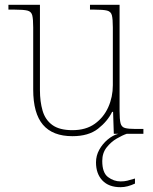

<svg xmlns="http://www.w3.org/2000/svg" viewBox="-20 -556 637 798"><path d="M281 10Q199 10 158.5 -37.5Q118 -85 118 -184V-442Q118 -477 114 -492.5Q110 -508 94 -512Q78 -516 41 -516H15V-536H146V-181Q146 -134 157 -96Q168 -58 197.5 -36.5Q227 -15 281 -15Q337 -15 374 -41.5Q411 -68 430 -110.5Q449 -153 449 -202V-442Q449 -477 445 -492.5Q441 -508 425 -512Q409 -516 372 -516H354V-536H477V-94Q477 -60 481 -44Q485 -28 499.5 -24Q514 -20 544 -20H576V0H453L450 -91H446Q427 -52 387.5 -21Q348 10 281 10ZM481 222Q432 222 405.5 194Q379 166 379 119Q379 91 392.5 66.5Q406 42 427.5 24Q449 6 472 0H507Q489 6 465 20Q441 34 423 57Q405 80 405 113Q405 162 429 180Q453 198 481 198Q497 198 509 195Q521 192 541 186V207Q526 214 511 218Q496 222 481 222Z"/></svg>

Font: Noto Serif Telugu Thin
Style: Regular
Weight: 100
Designer: Jelle Bosma - Monotype Design Team
Foundry: Monotype Imaging Inc.
Version: Version 2.005; ttfautohint (v1.8.4.7-5d5b)